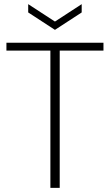

<svg xmlns="http://www.w3.org/2000/svg" viewBox="-20 -906 532 926"><path d="M223 0V-662H11V-700H479V-662H268V0ZM245 -762 116 -846V-886L245 -802L374 -886V-846Z"/></svg>

Font: DM Sans 36pt ExtraLight
Style: Regular
Weight: 250
Designer: Colophon Foundry, Jonny Pinhorn
Foundry: Colophon Foundry
Version: Version 4.004;gftools[0.9.30]